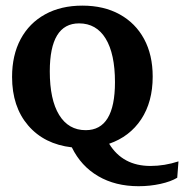

<svg xmlns="http://www.w3.org/2000/svg" viewBox="-20 -512 648 676"><path d="M467.8 143.6Q386.2 143.6 325.7 108.2Q265.1 72.8 232.9 6.8Q135.7 -4.4 79.1 -70.3Q22.5 -136.2 22.5 -241.2Q22.5 -317.9 52.7 -374.3Q83 -430.7 138.7 -461.4Q194.3 -492.2 270 -492.2Q345.7 -492.2 401.4 -461.4Q457 -430.7 487.3 -374.8Q517.6 -318.8 517.6 -242.2Q517.6 -153.3 477.1 -92Q436.5 -30.8 364.3 -5.9Q412.1 72.3 509.8 72.3Q559.1 72.3 608.4 56.2L604 113.8Q581.5 127.4 544.7 135.5Q507.8 143.6 467.8 143.6ZM281.7 -53.7Q384.8 -53.7 384.8 -222.7Q384.8 -322.3 352.1 -376Q319.3 -429.7 258.3 -429.7Q155.3 -429.7 155.3 -260.7Q155.3 -161.1 188.2 -107.4Q221.2 -53.7 281.7 -53.7Z"/></svg>

Font: Markazi Text
Style: Bold
Weight: 700
Designer: Borna Izadpanah (Arabic designer), Fiona Ross (Arabic design director) and Florian Runge (Latin designer)
Foundry: Borna Izadpanah and Florian Runge
Version: Version 1.001; ttfautohint (v1.8.3)